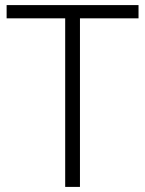

<svg xmlns="http://www.w3.org/2000/svg" viewBox="-20 -734 571 754"><path d="M294 0V-662H524V-714H6V-662H236V0Z"/></svg>

Font: Noto Sans Gurmukhi Light
Style: Regular
Weight: 300
Designer: Jelle Bosma - Monotype Design Team
Foundry: Monotype Imaging Inc.
Version: Version 2.004